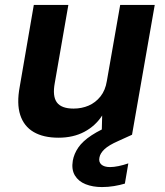

<svg xmlns="http://www.w3.org/2000/svg" viewBox="-20 -546 670 778"><path d="M217 12Q156 12 116.5 -11Q77 -34 62 -80Q47 -126 60 -195L117 -526H257L202 -210Q192 -156 210.5 -131Q229 -106 278 -106Q311 -106 339 -118Q367 -130 387 -155Q407 -180 413 -218L467 -526H607L515 0H392L394 -78Q367 -36 322 -12Q277 12 217 12ZM393 212Q356 212 327 200.5Q298 189 283.5 165Q269 141 275 105Q280 77 297.5 51.5Q315 26 351.5 2Q388 -22 448 -46L496 -65L515 0L460 25Q421 42 403.5 58.5Q386 75 383 92Q379 110 390.5 120.5Q402 131 426 131Q441 131 460.5 127Q480 123 500 116L486 198Q466 204 442 208Q418 212 393 212Z"/></svg>

Font: DM Sans 9pt ExtraBold
Style: Italic
Weight: 800
Italic angle: -10°
Version: Version 4.004;gftools[0.9.30]